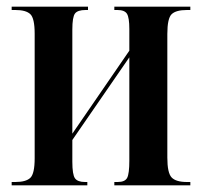

<svg xmlns="http://www.w3.org/2000/svg" viewBox="-20 -556 606 576"><path d="M15 0V-10H26Q58 -10 71 -22.5Q84 -35 84 -81V-455Q84 -501 71 -513.5Q58 -526 26 -526H15V-536H244V-526H237Q213 -526 205 -515.5Q197 -505 197 -467V-155L368 -404V-469Q368 -503 361 -514.5Q354 -526 332 -526H323V-536H551V-526H541Q508 -526 495 -513.5Q482 -501 482 -454V-83Q482 -37 495 -23.5Q508 -10 541 -10H551V0H323V-10H333Q355 -10 361.5 -22.5Q368 -35 368 -74V-384L197 -136V-71Q197 -32 205 -21Q213 -10 235 -10H242V0Z"/></svg>

Font: Noto Serif Display ExtraCondensed SemiBold
Style: Regular
Weight: 600
Width: 2
Designer: Monotype Design Team
Foundry: Monotype Imaging Inc.
Version: Version 2.009